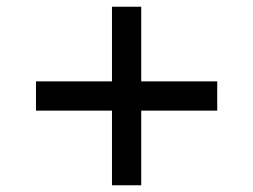

<svg xmlns="http://www.w3.org/2000/svg" viewBox="-20 -551 753 571"><path d="M313 0V-222H87V-309H313V-531H400V-309H626V-222H400V0Z"/></svg>

Font: Archivo Expanded Medium
Style: Regular
Weight: 500
Width: 7
Designer: Hector Gatti
Foundry: Omnibus-Type
Version: Version 2.001